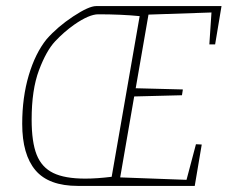

<svg xmlns="http://www.w3.org/2000/svg" viewBox="-20 -611 748 631"><path d="M687 -465H668L675 -570L468 -563L426 -321L581 -317L578 -298L421 -294L375 -28L593 -20L624 -137L643 -136L620 0H236Q140 0 96.5 -51.5Q53 -103 53 -204Q53 -291 74.5 -363.5Q96 -436 133 -482Q169 -523 220.5 -557Q272 -591 296 -591H708ZM347 -30 439 -558Q378 -564 303 -564Q273 -564 224 -530Q190 -506 161 -475Q132 -444 108 -380Q84 -316 84 -218Q84 -144 100.5 -102.5Q117 -61 155 -42.5Q193 -24 260 -24Q299 -24 347 -30Z"/></svg>

Font: Grenze Thin
Style: Italic
Weight: 250
Italic angle: -10°
Designer: Renata Polastri
Foundry: Omnibus-Type
Version: Version 1.002; ttfautohint (v1.8)